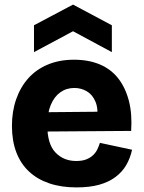

<svg xmlns="http://www.w3.org/2000/svg" viewBox="-20 -802 627 836"><path d="M313 14Q247 14 195 -3.5Q143 -21 106.5 -55Q70 -89 51 -139Q32 -189 32 -254Q32 -317 50.5 -370Q69 -423 103.5 -461.5Q138 -500 188.5 -521Q239 -542 302 -542Q366 -542 414.5 -521.5Q463 -501 494.5 -461Q526 -421 541 -363.5Q556 -306 551 -232L138 -229V-313L459 -316L402 -277Q409 -327 396 -358.5Q383 -390 358 -404.5Q333 -419 304 -419Q269 -419 242.5 -400Q216 -381 201 -345Q186 -309 186 -257Q186 -175 221.5 -138Q257 -101 312 -101Q339 -101 357 -108.5Q375 -116 386.5 -127.5Q398 -139 404.5 -153Q411 -167 415 -180L555 -150Q547 -113 529.5 -83Q512 -53 482.5 -31Q453 -9 411.5 2.5Q370 14 313 14ZM128 -575V-692L298 -782L467 -692V-575L298 -666Z"/></svg>

Font: Bricolage Grotesque 96pt ExtraBold ExtraBold
Style: Regular
Weight: 800
Version: Version 1.001;gftools[0.9.33.dev8+g029e19f]